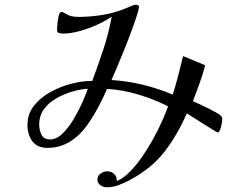

<svg xmlns="http://www.w3.org/2000/svg" viewBox="-20 -735 1040 818"><path d="M354 -357Q323 -355 287 -344.5Q251 -334 219 -315.5Q187 -297 167 -269.5Q147 -242 147 -204Q147 -182 156.5 -161.5Q166 -141 193 -141Q221 -141 246.5 -166Q272 -191 293.5 -227Q315 -263 331 -299Q347 -335 354 -357ZM927 -226Q927 -221 924.5 -207.5Q922 -194 918 -182.5Q914 -171 907 -171Q905 -171 887 -182Q869 -193 845.5 -208Q822 -223 802 -235.5Q782 -248 776 -252Q735 -158 679.5 -87Q624 -16 531 33Q509 45 484.5 54Q460 63 434 63Q421 63 408 54Q395 45 395 30Q395 14 408.5 4.5Q422 -5 436 -5Q463 -5 474 17Q476 20 476.5 26Q477 32 478 36Q504 26 531.5 -1.5Q559 -29 584.5 -65.5Q610 -102 632 -142Q654 -182 670.5 -219Q687 -256 696 -282Q639 -311 570 -332Q501 -353 436 -356Q422 -323 400.5 -282Q379 -241 352.5 -203.5Q326 -166 296 -144Q246 -105 183 -105Q138 -105 117.5 -133.5Q97 -162 97 -203Q97 -250 125 -285Q153 -320 196 -343.5Q239 -367 286.5 -379Q334 -391 373 -390Q398 -457 420.5 -525Q443 -593 456 -664Q430 -646 393.5 -629.5Q357 -613 319 -602.5Q281 -592 249 -592Q242 -592 232.5 -594Q223 -596 223 -607Q223 -613 224.5 -632Q226 -651 230 -667.5Q234 -684 242 -684Q249 -684 253 -680H254Q269 -670 282.5 -666.5Q296 -663 314 -663Q367 -663 420 -672Q473 -681 522 -702Q530 -705 541 -710Q552 -715 559 -715Q563 -715 567.5 -713Q572 -711 572 -706Q572 -696 562 -665.5Q552 -635 537 -594.5Q522 -554 505.5 -513.5Q489 -473 475 -440.5Q461 -408 455 -394Q523 -390 588.5 -374Q654 -358 716 -332Q729 -373 739.5 -414Q750 -455 760 -496L854 -457Q844 -417 830 -379.5Q816 -342 802 -304Q810 -300 828 -292Q846 -284 866 -274Q886 -264 902 -255Q918 -246 922 -241Q927 -235 927 -226Z"/></svg>

Font: Kaisei Decol
Style: Regular
Weight: 400
Designer: Font-Kai, 金井和夫
Foundry: KAZUO KANAI
Version: Version 5.003